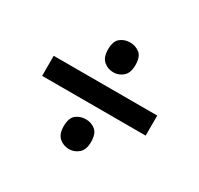

<svg xmlns="http://www.w3.org/2000/svg" viewBox="-112 -737 801 771"><g transform="rotate(30 288.5 -352.0)"><path d="M288 -461Q262 -461 243 -477.5Q224 -494 224 -531Q224 -569 243 -584Q262 -599 288 -599Q313 -599 332 -584Q351 -569 351 -531Q351 -494 332 -477.5Q313 -461 288 -461ZM48 -306V-399H528V-306ZM288 -105Q262 -105 243 -121.5Q224 -138 224 -174Q224 -213 243 -228Q262 -243 288 -243Q313 -243 332 -228Q351 -213 351 -174Q351 -138 332 -121.5Q313 -105 288 -105Z"/></g></svg>

Font: Noto Sans Meetei Mayek SemiBold
Style: Regular
Weight: 600
Designer: Monotype Design Team and Neelakash Kshetrimayum
Foundry: Monotype Imaging Inc.
Version: Version 2.002; ttfautohint (v1.8.4.7-5d5b)